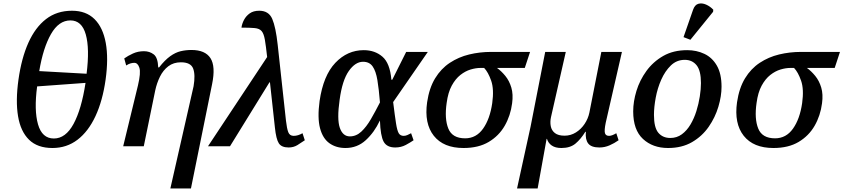

<svg xmlns="http://www.w3.org/2000/svg" viewBox="-20 -831 4793 1091"><path d="M278 10Q193 10 145 -37Q97 -84 82.5 -171Q68 -258 85 -379Q102 -500 141 -587.5Q180 -675 241.5 -722.5Q303 -770 389 -770Q469 -770 517 -722.5Q565 -675 581 -587Q597 -499 580 -378Q563 -258 522.5 -171Q482 -84 420.5 -37Q359 10 278 10ZM472 -412Q490 -555 467.5 -635Q445 -715 380 -715Q314 -715 269.5 -637Q225 -559 203 -427ZM286 -44Q353 -44 398 -127Q443 -210 466 -360L191 -340Q173 -205 196 -124.5Q219 -44 286 -44Z M948 240 1080 -341Q1091 -406 1077.5 -441.5Q1064 -477 1008 -477Q966 -477 936.5 -454.5Q907 -432 889 -395.5Q871 -359 862 -317L797 0H680L764 -346Q781 -418 772 -446Q763 -474 743 -474Q734 -474 722.5 -471Q711 -468 697 -459L686 -499Q707 -514 735.5 -527Q764 -540 798 -540Q830 -540 853.5 -522Q877 -504 879 -448H884Q917 -490 947 -511.5Q977 -533 1006.5 -540Q1036 -547 1068 -547Q1146 -547 1176 -500.5Q1206 -454 1185 -352L1065 240Z M1162 0 1498 -507Q1491 -571 1485 -605.5Q1479 -640 1466.5 -654.5Q1454 -669 1427 -671.5Q1400 -674 1352 -674Q1355 -696 1366.5 -718Q1378 -740 1399 -755Q1420 -770 1453 -770Q1507 -770 1527 -723.5Q1547 -677 1558 -576L1605 -145Q1610 -101 1618 -80Q1626 -59 1649 -59Q1673 -59 1699 -74L1712 -34Q1692 -20 1670 -6.5Q1648 7 1620 7Q1580 7 1564.5 -16.5Q1549 -40 1542 -107L1514 -363H1511L1287 0Z M1943 10Q1890 10 1852 -17Q1814 -44 1798.5 -102.5Q1783 -161 1796 -257Q1817 -402 1885.5 -474Q1954 -546 2047 -546Q2110 -546 2153 -509Q2196 -472 2204 -378H2209L2288 -536H2411L2214 -251Q2224 -170 2230.5 -129Q2237 -88 2246 -73.5Q2255 -59 2274 -59Q2284 -59 2294.5 -63.5Q2305 -68 2316 -74L2330 -34Q2313 -22 2286 -7.5Q2259 7 2226 7Q2178 7 2160 -26Q2142 -59 2139 -145H2138Q2107 -79 2058.5 -34.5Q2010 10 1943 10ZM1968 -56Q2004 -56 2033 -83Q2062 -110 2087.5 -154Q2113 -198 2139 -249Q2133 -324 2124.5 -375.5Q2116 -427 2097.5 -453.5Q2079 -480 2043 -480Q1999 -480 1962 -427.5Q1925 -375 1910 -265Q1894 -153 1911 -104.5Q1928 -56 1968 -56Z M2614 10Q2500 10 2445 -59.5Q2390 -129 2407 -250Q2419 -331 2452.5 -386Q2486 -441 2536 -474Q2586 -507 2646 -521.5Q2706 -536 2770 -536H2992L2962 -445H2804Q2829 -427 2851.5 -399.5Q2874 -372 2885.5 -333.5Q2897 -295 2890 -244Q2881 -174 2848 -116.5Q2815 -59 2757 -24.5Q2699 10 2614 10ZM2623 -45Q2686 -45 2725 -100Q2764 -155 2777 -245Q2788 -324 2771 -372.5Q2754 -421 2731 -445H2711Q2684 -445 2654 -436Q2624 -427 2596 -405Q2568 -383 2547 -344.5Q2526 -306 2518 -246Q2505 -156 2527.5 -100.5Q2550 -45 2623 -45Z M2918 240 2995 -112 3078 -536H3195L3111 -166Q3105 -139 3109.5 -114.5Q3114 -90 3133 -75Q3152 -60 3188 -60Q3223 -60 3252.5 -78.5Q3282 -97 3302 -127Q3322 -157 3329 -191L3397 -536H3514L3422 -134Q3413 -90 3417.5 -74.5Q3422 -59 3441 -59Q3457 -59 3482 -74L3495 -34Q3471 -17 3443.5 -5Q3416 7 3386 7Q3340 7 3322.5 -15.5Q3305 -38 3309 -82H3306Q3280 -40 3250 -15Q3220 10 3170 10Q3136 10 3115.5 -4Q3095 -18 3088 -42H3086L3035 240Z M3776 10Q3689 10 3633.5 -41.5Q3578 -93 3578 -198Q3578 -254 3596.5 -314.5Q3615 -375 3653 -427.5Q3691 -480 3748.5 -513Q3806 -546 3885 -546Q3938 -546 3982.5 -525Q4027 -504 4053.5 -458Q4080 -412 4080 -338Q4080 -285 4062 -224.5Q4044 -164 4007 -110.5Q3970 -57 3912.5 -23.5Q3855 10 3776 10ZM3789 -47Q3826 -47 3854.5 -68Q3883 -89 3903.5 -123.5Q3924 -158 3937 -199.5Q3950 -241 3956.5 -283Q3963 -325 3963 -359Q3963 -430 3938 -460.5Q3913 -491 3871 -491Q3825 -491 3792 -459Q3759 -427 3737.5 -378.5Q3716 -330 3706 -276Q3696 -222 3696 -178Q3696 -106 3721 -76.5Q3746 -47 3789 -47ZM3903 -605 3864 -620 3918 -775Q3928 -804 3948.5 -809.5Q3969 -815 3992 -805Q4015 -795 4033 -776L4032 -764Z M4375 10Q4261 10 4206 -59.5Q4151 -129 4168 -250Q4180 -331 4213.5 -386Q4247 -441 4297 -474Q4347 -507 4407 -521.5Q4467 -536 4531 -536H4753L4723 -445H4565Q4590 -427 4612.5 -399.5Q4635 -372 4646.5 -333.5Q4658 -295 4651 -244Q4642 -174 4609 -116.5Q4576 -59 4518 -24.5Q4460 10 4375 10ZM4384 -45Q4447 -45 4486 -100Q4525 -155 4538 -245Q4549 -324 4532 -372.5Q4515 -421 4492 -445H4472Q4445 -445 4415 -436Q4385 -427 4357 -405Q4329 -383 4308 -344.5Q4287 -306 4279 -246Q4266 -156 4288.5 -100.5Q4311 -45 4384 -45Z"/></svg>

Font: Noto Serif Medium
Style: Italic
Weight: 500
Italic angle: -12°
Designer: Monotype Design Team
Foundry: Monotype Imaging Inc.
Version: Version 2.014; ttfautohint (v1.8.4.7-5d5b)